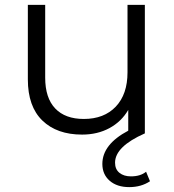

<svg xmlns="http://www.w3.org/2000/svg" viewBox="-20 -546 713 786"><path d="M316 5Q213 5 153.5 -52.5Q94 -110 94 -221V-526H165V-228Q165 -145 206 -102Q247 -59 323 -59Q406 -59 454 -109.5Q502 -160 502 -250V-526H573V0Q451 54 451 120Q451 147 469 161.5Q487 176 516 176Q555 176 578 157L594 196Q558 220 509 220Q459 220 429 194Q399 168 399 125Q399 45 505 -11V-96Q477 -48 428 -21.5Q379 5 316 5Z"/></svg>

Font: Belfius21
Style: Regular
Weight: 400
Designer: Montserrat's base design by Julieta Ulanovsky, modified by Coast SPRL for Belfius Bank NV.
Foundry: Montserrat's base design by Julieta Ulanovsky, modified by Coast SPRL for Belfius Bank NV.
Version: Version 2.000;FEAKit 1.0